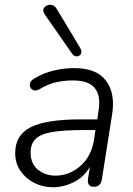

<svg xmlns="http://www.w3.org/2000/svg" viewBox="-20 -781 562 809"><path d="M202 8Q161 8 125 -10Q89 -28 66.5 -60.5Q44 -93 44 -136Q44 -212 109.5 -245Q175 -278 319 -278H390L395 -313Q406 -376 380 -409Q354 -442 288 -442Q249 -442 214.5 -434Q180 -426 148 -406Q130 -395 117.5 -402.5Q105 -410 105.5 -425Q106 -440 126 -451Q162 -473 205.5 -483.5Q249 -494 293 -494Q387 -494 427 -440.5Q467 -387 452 -296L409 -24Q404 6 375 6Q346 6 351 -29L359 -78Q333 -34 290 -13Q247 8 202 8ZM213 -41Q271 -41 317.5 -80.5Q364 -120 376 -191L382 -233H333Q248 -233 199 -224.5Q150 -216 129.5 -195Q109 -174 109 -139Q109 -90 140.5 -65.5Q172 -41 213 -41ZM283 -556 170 -718Q157 -736 166 -748.5Q175 -761 192 -761Q209 -761 220 -742L319 -577Q326 -563 320.5 -553.5Q315 -544 303.5 -543.5Q292 -543 283 -556Z"/></svg>

Font: Nunito Light
Style: Italic
Weight: 300
Italic angle: -9°
Designer: Vernon Adams
Foundry: Vernon Adams
Version: Version 3.601; ttfautohint (v1.8.2.53-6de2)